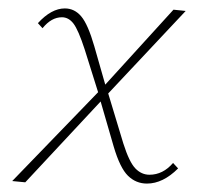

<svg xmlns="http://www.w3.org/2000/svg" viewBox="-20 -432 476 456"><path d="M335 -17Q367 -17 391 -45L403 -32Q367 4 329 4Q303 4 284 -14.5Q265 -33 250 -84L219 -191L40 1L9 -2L213 -213L181 -315Q166 -361 154.5 -376Q143 -391 127 -391Q102 -391 81 -365L70 -377Q102 -412 134 -412Q157 -412 173 -393Q189 -374 204 -322L230 -231L392 -409L421 -406L237 -210L273 -91Q287 -47 301.5 -32Q316 -17 335 -17Z"/></svg>

Font: EauTestText Extralight
Style: Italic
Weight: 250
Italic angle: -12°
Designer: Christian Thalmann (Catharsis Fonts)
Version: Version 0.001;PS 000.001;hotconv 1.0.88;makeotf.lib2.5.64775